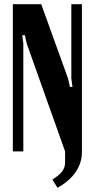

<svg xmlns="http://www.w3.org/2000/svg" viewBox="-20 -719 449 912"><path d="M324.2 -306.2 318.8 -346.2V-699.2H369.1V3.9Q369.1 55.2 338.9 98.9Q308.6 142.6 252.9 172.9L229 133.8Q260.7 114.3 274.9 95.5Q289.1 76.7 289.1 54.2V0L106.9 -512.2L98.1 -551.8H85.9L90.8 -512.2V0H41V-699.2H175.8L303.2 -346.2L312 -306.2Z"/></svg>

Font: Moniqa Black Paragraph
Style: Regular
Weight: 900
Designer: Rajesh Rajput
Foundry: Rajesh Rajput
Version: Version 1.000